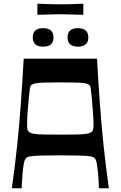

<svg xmlns="http://www.w3.org/2000/svg" viewBox="-20 -1017 651 1037"><path d="M44 0Q60 -113 72 -225.5Q84 -338 92.5 -456Q101 -574 108 -700H504Q511 -574 519.5 -456Q528 -338 540 -225.5Q552 -113 568 0H514Q514 -9 513 -31.5Q512 -54 510 -79Q507 -108 503 -132.5Q499 -157 490 -164Q486 -167 480 -169.5Q474 -172 456 -174Q438 -176 402.5 -177Q367 -178 306 -178Q244 -178 208.5 -177Q173 -176 155.5 -174Q138 -172 131.5 -169.5Q125 -167 122 -164Q113 -157 108.5 -132.5Q104 -108 102 -79Q100 -54 98.5 -31.5Q97 -9 97 0ZM306 -290Q356 -290 389 -290.5Q422 -291 441.5 -293.5Q461 -296 470.5 -301.5Q480 -307 483 -317Q486 -332 485 -361Q484 -390 480 -437Q477 -478 474.5 -501.5Q472 -525 470.5 -536Q469 -547 467 -551Q465 -555 463 -557Q456 -564 440 -567Q424 -570 392.5 -571Q361 -572 306 -572Q251 -572 219 -571Q187 -570 171.5 -567Q156 -564 149 -557Q146 -555 144.5 -551Q143 -547 141 -536Q139 -525 137 -501.5Q135 -478 131 -437Q127 -390 126.5 -361Q126 -332 128 -317Q132 -307 141 -301.5Q150 -296 169.5 -293.5Q189 -291 222 -290.5Q255 -290 306 -290ZM213 -765Q157 -765 157 -815Q157 -840 171 -852.5Q185 -865 213 -865Q240 -865 254.5 -852.5Q269 -840 269 -815Q269 -790 255 -777.5Q241 -765 213 -765ZM401 -765Q345 -765 345 -815Q345 -840 359 -852.5Q373 -865 401 -865Q428 -865 442.5 -852.5Q457 -840 457 -815Q457 -790 443 -777.5Q429 -765 401 -765ZM182 -937V-997Q217 -996 237.5 -995Q258 -994 273.5 -994Q289 -994 305 -994Q323 -994 338 -994Q353 -994 374 -995Q395 -996 430 -997V-937Q395 -938 374 -938.5Q353 -939 337.5 -939.5Q322 -940 305 -940Q288 -940 273 -939.5Q258 -939 237.5 -938.5Q217 -938 182 -937Z"/></svg>

Font: Ojuju SemiBold
Style: Regular
Weight: 600
Designer: Chisaokwu Joboson, Mirko Velimirovic
Foundry: Udi Foundry
Version: Version 1.000